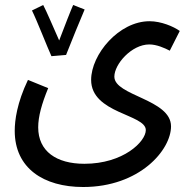

<svg xmlns="http://www.w3.org/2000/svg" viewBox="-20 -518 752 769"><path d="M186 -293 245 -298V-299C260 -338 308 -455 319 -480L273 -498C266 -483 237 -409 217 -356C197 -401 165 -476 153 -498L108 -476C128 -436 169 -330 186 -293ZM39 6C39 156 155 231 313 231C539 231 665 83 665 -12C665 -121 438 -134 438 -211C438 -261 507 -340 578 -340C607 -340 639 -326 660 -315L700 -394C675 -412 625 -433 579 -433C456 -433 345 -300 345 -198C345 -63 564 -61 564 3C564 49 474 138 318 138C206 138 133 88 133 -8C133 -51 147 -102 173 -165L92 -198C48 -106 39 -36 39 6Z"/></svg>

Font: Noto Sans Arabic Cond Med
Style: Regular
Weight: 500
Width: 3
Designer: Monotype Design Team, Nadine Chahine, Nizar Qandah and Khaled Hosny
Foundry: Monotype Imaging Inc.
Version: Version 2.012